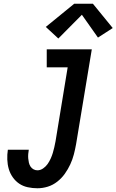

<svg xmlns="http://www.w3.org/2000/svg" viewBox="-20 -999 623 1027"><path d="M180 8Q154 8 128.5 2.5Q103 -3 83 -16.5Q63 -30 48.5 -50.5Q34 -71 27 -95Q20 -119 19 -145.5Q18 -172 22 -198H134Q132 -187 131 -175Q130 -163 131 -151.5Q132 -140 134.5 -129Q137 -118 143 -108.5Q149 -99 159 -93.5Q169 -88 180 -88Q196 -88 210.5 -98Q225 -108 234.5 -121.5Q244 -135 251 -150.5Q258 -166 262.5 -181Q267 -196 270.5 -211.5Q274 -227 277 -243L342 -639H230V-735H471L387 -228Q382 -200 375 -173Q368 -146 356 -120Q344 -94 327 -70Q310 -46 286.5 -27.5Q263 -9 235.5 -0.5Q208 8 180 8ZM292 -793 225 -855 377 -979H477L583 -849L504 -798L418 -920Z"/></svg>

Font: Iosevka Curly Slab Oblique
Style: Bold
Weight: 700
Italic angle: -9°
Monospace: yes
Designer: Belleve Invis
Foundry: Belleve Invis
Version: Version 11.1.0; ttfautohint (v1.8.3)